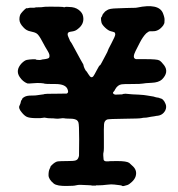

<svg xmlns="http://www.w3.org/2000/svg" viewBox="-20 -590 587 633"><path d="M517 -547Q523 -532 522.5 -524Q522 -516 522 -514.5Q522 -513 518 -506Q503 -486 483 -487Q479 -487 479 -487Q479 -487 475 -487Q470 -487 462 -480Q451 -469 441 -449.5Q431 -430 427 -422Q416 -400 426 -396L428 -395H459Q498 -395 505 -391Q512 -387 521 -375Q538 -352 514 -328Q503 -318 480 -317Q457 -316 451 -314.5Q445 -313 415.5 -313Q386 -313 381 -312Q368 -310 360 -296Q358 -291 354.5 -287.5Q351 -284 353.5 -281.5Q356 -279 357 -279Q358 -279 358.5 -278.5Q359 -278 360.5 -278Q362 -278 372.5 -278.5Q383 -279 385 -279L384 -280L394 -281L416 -279Q419 -279 437.5 -278Q456 -277 466 -275Q476 -273 481 -272.5Q486 -272 490 -270.5Q494 -269 498.5 -268.5Q503 -268 504.5 -267.5Q506 -267 507 -266Q519 -265 526 -247Q530 -237 525 -226Q516 -209 496 -208Q492 -207 488 -206.5Q484 -206 477.5 -205Q471 -204 467 -203Q463 -202 457.5 -202Q452 -202 446 -200.5Q440 -199 389.5 -198.5Q339 -198 333 -196Q324 -192 323 -180.5Q322 -169 322.5 -131.5Q323 -94 321.5 -89Q320 -84 320.5 -77Q321 -70 321.5 -64.5Q322 -59 330 -58H338Q338 -59 367 -59Q397 -59 406 -53Q412 -47 412.5 -47Q413 -47 419 -41Q433 -27 427 -8Q424 1 415 9.5Q406 18 400 20Q385 25 383 23Q381 21 374 20.5Q367 20 357.5 18.5Q348 17 332.5 19Q317 21 305 21H296Q296 22 298 22H289H281Q283 22 283 21.5Q283 21 270.5 20.5Q258 20 247.5 19.5Q237 19 230.5 21Q224 23 202 23Q168 24 157 15Q140 1 140 -12.5Q140 -26 143.5 -33Q147 -40 146.5 -40.5Q146 -41 150 -45Q162 -57 171 -58Q180 -59 201.5 -59Q223 -59 229 -61Q235 -63 237.5 -68Q240 -73 240.5 -77Q241 -81 241 -130.5Q241 -180 238.5 -186.5Q236 -193 230.5 -195.5Q225 -198 218 -198.5Q211 -199 203.5 -199Q196 -199 192 -200Q188 -201 179 -199.5Q170 -198 163.5 -199Q157 -200 147 -200Q137 -200 131.5 -201.5Q126 -203 121 -201.5Q116 -200 96 -200.5Q76 -201 68 -205Q60 -209 52 -219Q40 -233 44 -241Q48 -249 48.5 -253.5Q49 -258 51 -260Q53 -262 53.5 -264.5Q54 -267 61.5 -271Q69 -275 83.5 -275Q98 -275 102 -276Q106 -277 116 -278Q126 -279 127 -280Q128 -281 162.5 -281Q197 -281 199.5 -281.5Q202 -282 203 -284Q206 -286 203 -295Q197 -313 162.5 -313Q128 -313 127.5 -314Q127 -315 115.5 -316Q104 -317 88.5 -315.5Q73 -314 70 -315Q55 -321 45 -336Q30 -358 51 -381Q61 -391 68.5 -392.5Q76 -394 86.5 -394.5Q97 -395 97 -394.5Q97 -394 100 -393Q114 -391 119 -394H120Q140 -396 142 -400Q146 -408 137.5 -421.5Q129 -435 118.5 -455Q108 -475 101 -479.5Q94 -484 80.5 -486.5Q67 -489 58 -499Q44 -513 44 -526Q44 -539 49.5 -546Q55 -553 61 -558.5Q67 -564 68 -563Q69 -562 73.5 -563.5Q78 -565 86 -564.5Q94 -564 95 -565Q96 -566 107.5 -566Q119 -566 122.5 -567Q126 -568 146 -568Q181 -568 189 -567L190 -566Q194 -566 195 -567Q196 -568 208 -567Q227 -567 239.5 -557.5Q252 -548 254 -536Q259 -511 236 -494Q229 -488 219 -486.5Q209 -485 207 -484Q200 -480 205 -469Q210 -458 210 -457.5Q210 -457 210.5 -455.5Q211 -454 212.5 -453Q214 -452 226 -429.5Q238 -407 238.5 -406.5Q239 -406 245 -394.5Q251 -383 253 -380.5Q255 -378 255.5 -374Q256 -370 259.5 -363Q263 -356 264 -356Q265 -356 271 -346Q277 -336 281 -335.5Q285 -335 288 -339Q291 -343 299 -358.5Q307 -374 309 -374.5Q311 -375 315 -383Q319 -391 327.5 -406.5Q336 -422 335.5 -423Q335 -424 347.5 -447.5Q360 -471 360 -476.5Q360 -482 357 -483.5Q354 -485 345.5 -487Q337 -489 326.5 -499Q316 -509 314.5 -516Q313 -523 313 -528Q313 -533 314 -533Q315 -533 317 -538.5Q319 -544 320 -544.5Q321 -545 323.5 -548.5Q326 -552 328.5 -553.5Q331 -555 334 -557Q341 -562 366 -562.5Q391 -563 392.5 -563.5Q394 -564 412.5 -564Q431 -564 432 -565Q503 -580 517 -547Z"/></svg>

Font: TT2020 Style E
Style: Regular
Weight: 400
Version: Version 00.2